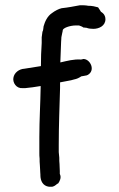

<svg xmlns="http://www.w3.org/2000/svg" viewBox="-20 -711 455 732"><path d="M31 -414C28 -396 42 -373 66 -375H76C97 -377 111 -379 135 -383V-379C134 -316 130 -253 130 -188V-129C130 -121 130 -114 131 -106C131 -99 131 -90 132 -81C132 -75 133 -69 133 -63C133 -55 134 -50 134 -46V-43C134 -22 143 -2 167 1H179C194 -3 195 -10 202 -12C208 -21 215 -34 208 -48V-59C208 -67 207 -76 207 -84V-85C206 -93 206 -101 206 -110C205 -117 205 -124 204 -131V-159C204 -232 207 -305 209 -376V-397C223 -399 237 -403 251 -405L262 -408C273 -410 281 -414 290 -420C295 -421 304 -422 312 -424L313 -425H314C345 -442 325 -484 300 -486H298L289 -484C261 -486 237 -479 210 -473C211 -499 212 -526 213 -552C213 -557 214 -560 214 -569C216 -577 217 -586 219 -593V-595C219 -604 246 -614 270 -614H281C289 -611 293 -610 298 -606H301C303 -606 305 -605 310 -605C317 -602 327 -601 336 -601C357 -601 382 -612 382 -638C382 -649 377 -659 365 -666C363 -670 357 -678 354 -683C343 -686 332 -689 316 -689C307 -691 295 -691 287 -691H285C263 -687 238 -682 217 -680H216C203 -677 190 -670 178 -661C160 -649 151 -628 146 -610V-609C145 -603 145 -597 143 -592L142 -591L139 -569V-547C137 -518 136 -490 136 -459C117 -456 93 -452 73 -449C53 -448 34 -434 31 -414Z"/></svg>

Font: Scribbler
Style: ExBd
Weight: 800
Designer: Mew Too
Foundry: Cannot Into Space Fonts
Version: Version 1.001